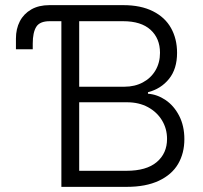

<svg xmlns="http://www.w3.org/2000/svg" viewBox="-20 -727 789 747"><path d="M107.4 -557.6V-535.2H42V-577.1Q42 -614.7 57.1 -644Q72.3 -673.3 101.6 -690.2Q130.9 -707 171.9 -707H460Q527.8 -707 575 -683.3Q622.1 -659.7 645.5 -617.7Q668.9 -575.7 668.9 -521.5Q668.9 -459 637.7 -420.2Q606.4 -381.3 555.7 -368.2V-362.3Q591.3 -359.9 624 -337.9Q656.7 -315.9 677 -276.6Q697.3 -237.3 697.3 -185.5Q697.3 -130.9 672.9 -89.1Q648.4 -47.4 597.9 -23.7Q547.4 0 472.7 0H218.8V-644.5H172.9Q134.8 -644.5 121.1 -622.6Q107.4 -600.6 107.4 -557.6ZM629.9 -186.5Q629.9 -226.1 610.4 -258.5Q590.8 -291 555.7 -310.1Q520.5 -329.1 474.6 -329.1H288.1V-62.5H471.7Q549.8 -62.5 589.8 -96.4Q629.9 -130.4 629.9 -186.5ZM602.5 -521.5Q602.5 -577.6 565.7 -611.1Q528.8 -644.5 459 -644.5H288.1V-389.6H463.9Q504.4 -389.6 535.9 -406.5Q567.4 -423.3 585 -453.4Q602.5 -483.4 602.5 -521.5Z"/></svg>

Font: Pretendard JP Light
Style: Regular
Weight: 300
Designer: Base glyphs from Inter by Rasmus Andersson; Hangeul glyphs from Noto Sans CJK(Source Han Sans) by Jang Soo-young and Kan
Foundry: Kil Hyung-jin
Version: Version 1.309